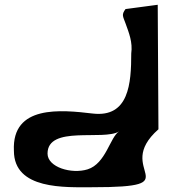

<svg xmlns="http://www.w3.org/2000/svg" viewBox="-20 -791 726 805"><path d="M347.3 -81C280 -60 179.3 -89.8 179.3 -147C179.3 -267.1 414.1 -199.5 479.3 -240C441.4 -216.4 424 -105 347.3 -81ZM641.3 -771 506.3 -753C488.5 -729 495.3 -723.1 506.3 -693C520.9 -652.8 536.8 -613.3 530.3 -567C530.3 -441.1 520.7 -297 368.3 -315C236.1 -330.6 29.1 -352 38.3 -159C38.3 5.8 253.9 -6 368.3 -6C787.2 -6 448.2 -75.7 644.3 -249Z"/></svg>

Font: Rocketfuel
Style: Regular
Weight: 400
Designer: Mew Too
Foundry: Cannot Into Space Fonts.
Version: Version 0.27